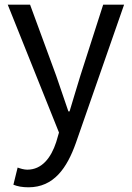

<svg xmlns="http://www.w3.org/2000/svg" viewBox="-20 -563 561 817"><path d="M101 234C209 234 265 152 303 45L508 -543H419L322 -241C307 -193 291 -138 276 -89H271C254 -138 235 -194 219 -241L108 -543H13L231 1L219 42C197 109 158 159 96 159C82 159 66 154 55 150L37 223C54 230 75 234 101 234Z"/></svg>

Font: Noto Sans Japanese Regular
Style: Regular
Weight: 400
Designer: Ryoko NISHIZUKA (kana & ideographs); Paul D. Hunt (Latin, Greek & Cyrillic); Wenlong ZHANG (bopomofo); Sandoll Communica
Foundry: Adobe Systems Incorporated
Version: Version 1.000;PS 1;hotconv 1.0.78;makeotf.lib2.5.61930